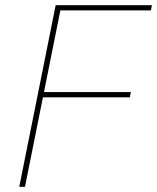

<svg xmlns="http://www.w3.org/2000/svg" viewBox="-20 -718 604 738"><path d="M76 0H54L194 -698H564L560 -678H212L149 -364H483L479 -344H145Z"/></svg>

Font: IBM Plex Sans Thin
Style: Italic
Weight: 100
Italic angle: -11.31°
Designer: Mike Abbink, Paul van der Laan, Pieter van Rosmalen
Foundry: Bold Monday
Version: Version 3.0